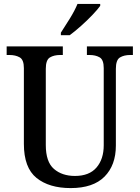

<svg xmlns="http://www.w3.org/2000/svg" viewBox="-20 -951 714 981"><path d="M341 10Q231 10 166.5 -42Q102 -94 102 -216V-603Q102 -646 80.5 -658Q59 -670 29 -670H14V-714H301V-670H287Q256 -670 235 -657.5Q214 -645 214 -599V-210Q214 -124 255.5 -88Q297 -52 363 -52Q436 -52 473 -95Q510 -138 510 -209V-603Q510 -646 489 -658Q468 -670 438 -670H424V-714H659V-670H645Q614 -670 593 -657.5Q572 -645 572 -599V-207Q572 -107 514 -48.5Q456 10 341 10ZM291 -784Q312 -816 337 -856.5Q362 -897 376 -931H492V-921Q480 -904 453 -875.5Q426 -847 394 -818.5Q362 -790 336 -771H291Z"/></svg>

Font: Noto Serif Sinhala SemiCondensed Medium
Style: Regular
Weight: 500
Width: 4
Designer: Jelle Bosma - Monotype Design Team
Foundry: Monotype Imaging Inc.
Version: Version 2.007; ttfautohint (v1.8.4.7-5d5b)